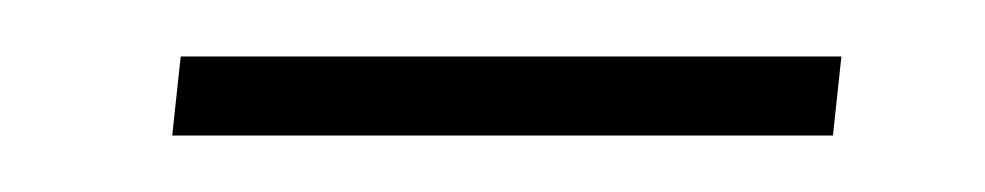

<svg xmlns="http://www.w3.org/2000/svg" viewBox="-20 -339 349 68"><path d="M278 -319 275 -291H41L44 -319Z"/></svg>

Font: Pathway Extreme Condensed Thin
Style: Italic
Weight: 250
Width: 3
Italic angle: -8°
Version: Version 1.001;gftools[0.9.26]